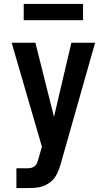

<svg xmlns="http://www.w3.org/2000/svg" viewBox="-20 -951 540 971"><path d="M63 0H120Q140 0 159.5 -1.5Q179 -3 197.5 -9.5Q216 -16 232 -28Q248 -40 259 -56Q269 -71 275.5 -88Q282 -105 287 -122L461 -735H341L253 -360L159 -735H39L109 -494L192 -209L175 -150Q172 -140 168.5 -130Q165 -120 158 -113Q151 -106 141 -103Q131 -100 120 -100H63ZM100 -849H400V-931H100Z"/></svg>

Font: Iosevka SS09
Style: Bold
Weight: 700
Monospace: yes
Designer: Belleve Invis
Foundry: Belleve Invis
Version: Version 5.2.1; ttfautohint (v1.8.3)